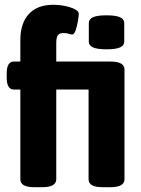

<svg xmlns="http://www.w3.org/2000/svg" viewBox="-20 -780 588 802"><path d="M126 2Q93 2 79 -6.5Q65 -15 65 -31V-406H38Q8 -406 8 -456V-473Q8 -523 38 -523H65V-612Q65 -683 100.5 -721.5Q136 -760 202 -760Q227 -760 251.5 -755Q276 -750 292.5 -741.5Q309 -733 309 -723Q309 -713 305.5 -692Q302 -671 296 -653.5Q290 -636 282 -636Q274 -636 266.5 -639Q259 -642 245 -642Q228 -642 221.5 -632.5Q215 -623 215 -600V-523H439Q471 -523 485.5 -514.5Q500 -506 500 -490V-31Q500 -15 485.5 -6.5Q471 2 439 2H411Q378 2 364 -6.5Q350 -15 350 -31V-406H215V-31Q215 -15 200.5 -6.5Q186 2 154 2ZM425 -574Q386 -574 368.5 -582Q351 -590 351 -606V-684Q351 -700 368.5 -708Q386 -716 425 -716Q464 -716 481.5 -708Q499 -700 499 -684V-606Q499 -590 481.5 -582Q464 -574 425 -574Z"/></svg>

Font: Asap Semi Condensed
Style: Bold
Weight: 700
Width: 4
Designer: Pablo Cosgaya
Foundry: Omnibus-Type
Version: Version 3.001; ttfautohint (v1.8.4.7-5d5b)